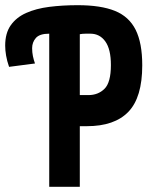

<svg xmlns="http://www.w3.org/2000/svg" viewBox="-20 -721 600 741"><path d="M170 0V-591Q133 -591 118.5 -574.5Q104 -558 104 -535Q104 -519 107 -504.5Q110 -490 115 -476L15 -463Q7 -486 3.5 -506.5Q0 -527 0 -545Q0 -593 21.5 -623.5Q43 -654 81 -671Q119 -688 170 -694.5Q221 -701 280 -701Q369 -701 423.5 -679Q478 -657 503.5 -606Q529 -555 529 -469Q529 -345 475.5 -289.5Q422 -234 315 -234H288V0ZM288 -354H321Q359 -354 383.5 -378.5Q408 -403 408 -470Q408 -531 386.5 -561Q365 -591 329 -591Q323 -591 310.5 -591Q298 -591 288 -589Z"/></svg>

Font: Ubuntu Sans Mono
Style: Bold
Weight: 700
Monospace: yes
Designer: Dalton Maag Ltd
Foundry: Dalton Maag Ltd
Version: Version 1.006